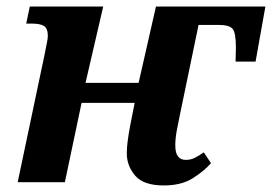

<svg xmlns="http://www.w3.org/2000/svg" viewBox="-20 -556 830 586"><path d="M480 10Q418 10 392.5 -20Q367 -50 367 -88Q367 -104 369.5 -124Q372 -144 377 -171L391 -242H229L178 0H34L116 -389Q120 -410 123 -424.5Q126 -439 126 -446Q126 -469 114.5 -476.5Q103 -484 77 -484H60L71 -536H295L241 -303H403L456 -536H790L760 -368H699L700 -411Q700 -457 689.5 -468.5Q679 -480 647 -480H586L530 -210Q524 -182 519.5 -157.5Q515 -133 515 -112Q515 -68 547 -68Q562 -68 574 -74Q586 -80 602 -91L624 -58Q602 -33 567.5 -11.5Q533 10 480 10Z"/></svg>

Font: Noto Serif SemiCondensed
Style: Bold Italic
Weight: 700
Width: 4
Italic angle: -12°
Designer: Monotype Design Team
Foundry: Monotype Imaging Inc.
Version: Version 2.014